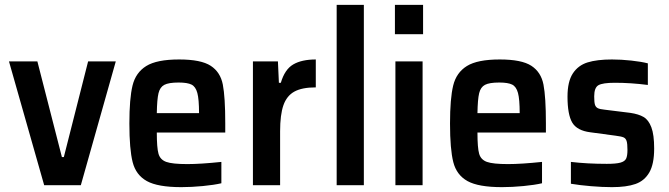

<svg xmlns="http://www.w3.org/2000/svg" viewBox="-20 -763 2755 791"><path d="M162 0 17 -510H134L235 -116H243L343 -510H457L313 0Z M908 -217H626Q626 -154 633 -129.5Q640 -105 665 -96Q690 -87 752 -87Q806 -87 892 -96V-8Q862 -1 815.5 3.5Q769 8 727 8Q630 8 585 -17Q540 -42 526.5 -95Q513 -148 513 -254Q513 -357 526 -410.5Q539 -464 582.5 -491Q626 -518 718 -518Q808 -518 848 -492Q888 -466 898 -414.5Q908 -363 908 -255ZM626 -297H800Q800 -354 793 -380Q786 -406 769 -414.5Q752 -423 716 -423Q675 -423 657 -413.5Q639 -404 633 -379Q627 -354 626 -297Z M1022 -510H1125L1129 -422H1137Q1153 -477 1188 -497.5Q1223 -518 1281 -518V-403Q1224 -403 1192.5 -385.5Q1161 -368 1147.5 -329Q1134 -290 1134 -222V0H1022Z M1367 0V-743H1479V0Z M1607 -622V-743H1723V-622ZM1609 0V-510H1721V0Z M2229 -217H1947Q1947 -154 1954 -129.5Q1961 -105 1986 -96Q2011 -87 2073 -87Q2127 -87 2213 -96V-8Q2183 -1 2136.5 3.5Q2090 8 2048 8Q1951 8 1906 -17Q1861 -42 1847.5 -95Q1834 -148 1834 -254Q1834 -357 1847 -410.5Q1860 -464 1903.5 -491Q1947 -518 2039 -518Q2129 -518 2169 -492Q2209 -466 2219 -414.5Q2229 -363 2229 -255ZM1947 -297H2121Q2121 -354 2114 -380Q2107 -406 2090 -414.5Q2073 -423 2037 -423Q1996 -423 1978 -413.5Q1960 -404 1954 -379Q1948 -354 1947 -297Z M2332 -6V-96Q2399 -88 2480 -88Q2518 -88 2536 -93Q2554 -98 2559.5 -109.5Q2565 -121 2565 -145Q2565 -171 2561.5 -182Q2558 -193 2549 -197Q2540 -201 2516 -204L2412 -218Q2357 -225 2337.5 -258Q2318 -291 2318 -365Q2318 -427 2340 -460.5Q2362 -494 2401 -506Q2440 -518 2501 -518Q2539 -518 2580.5 -513.5Q2622 -509 2649 -502V-413Q2579 -422 2513 -422Q2463 -422 2445.5 -412Q2428 -402 2428 -366Q2428 -342 2431 -332Q2434 -322 2442.5 -317.5Q2451 -313 2472 -311L2577 -298Q2611 -293 2631.5 -281Q2652 -269 2663.5 -238.5Q2675 -208 2675 -151Q2675 -87 2655 -52.5Q2635 -18 2598 -5Q2561 8 2501 8Q2462 8 2414.5 4Q2367 0 2332 -6Z"/></svg>

Font: Saira Semi Condensed Medium
Style: Regular
Weight: 500
Width: 4
Designer: Hector Gatti with collaboration of the Omnibus-Type team
Foundry: Omnibus-Type
Version: Version 1.001; ttfautohint (v1.8)